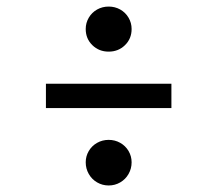

<svg xmlns="http://www.w3.org/2000/svg" viewBox="-20 -609 655 579"><path d="M376.9 -521.5Q376.9 -492.3 356.9 -472.8Q336.9 -453.3 307.7 -453.3Q278.5 -453.3 258.5 -472.8Q238.5 -492.3 238.5 -521.5Q238.5 -540 247.7 -555.6Q256.9 -571.3 272.8 -580.3Q288.7 -589.2 307.7 -589.2Q326.7 -589.2 342.6 -580.3Q358.5 -571.3 367.7 -555.6Q376.9 -540 376.9 -521.5ZM118.5 -356.4H496.9V-283.1H118.5ZM376.9 -119.5Q376.9 -100.5 367.7 -84.4Q358.5 -68.2 342.6 -59Q326.7 -49.7 307.7 -49.7Q288.7 -49.7 272.8 -59Q256.9 -68.2 247.7 -84.4Q238.5 -100.5 238.5 -119.5Q238.5 -137.9 247.7 -153.6Q256.9 -169.2 272.8 -178.2Q288.7 -187.2 307.7 -187.2Q326.7 -187.2 342.6 -178.2Q358.5 -169.2 367.7 -153.6Q376.9 -137.9 376.9 -119.5Z"/></svg>

Font: Fira Code
Style: Regular
Weight: 400
Designer: Carrois Corporate, Edenspiekermann AG, Nikita Prokopov
Foundry: Carrois Corporate, Edenspiekermann AG, Nikita Prokopov
Version: Version 5.002